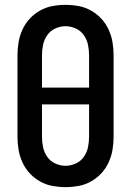

<svg xmlns="http://www.w3.org/2000/svg" viewBox="-20 -763 540 791"><path d="M250 8Q223 8 196 3Q169 -2 145 -15.5Q121 -29 102.5 -49Q84 -69 72.5 -94Q61 -119 56.5 -146Q52 -173 52 -200V-535Q52 -562 56.5 -589Q61 -616 72.5 -641Q84 -666 102.5 -686Q121 -706 145 -719.5Q169 -733 196 -738Q223 -743 250 -743Q277 -743 304 -738Q331 -733 355 -719.5Q379 -706 397.5 -686Q416 -666 427.5 -641Q439 -616 443.5 -589Q448 -562 448 -535V-200Q448 -173 443.5 -146Q439 -119 427.5 -94Q416 -69 397.5 -49Q379 -29 355 -15.5Q331 -2 304 3Q277 8 250 8ZM153 -402H347V-535Q347 -557 342.5 -578.5Q338 -600 325.5 -618Q313 -636 292.5 -645.5Q272 -655 250 -655Q228 -655 207.5 -645.5Q187 -636 174.5 -618Q162 -600 157.5 -578.5Q153 -557 153 -535ZM250 -80Q272 -80 292.5 -89.5Q313 -99 325.5 -117Q338 -135 342.5 -156.5Q347 -178 347 -200V-333H153V-200Q153 -178 157.5 -156.5Q162 -135 174.5 -117Q187 -99 207.5 -89.5Q228 -80 250 -80Z"/></svg>

Font: Iosevka SS04 Semibold
Style: Regular
Weight: 600
Monospace: yes
Designer: Belleve Invis
Foundry: Belleve Invis
Version: Version 19.0.0; ttfautohint (v1.8.4)